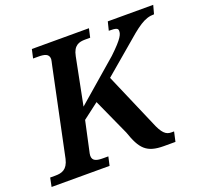

<svg xmlns="http://www.w3.org/2000/svg" viewBox="-133 -859 1072 1005"><g transform="rotate(-20 403.0 -357.0)"><path d="M324 -49H295C261 -49 236 -54 236 -84C236 -90 238 -101 241 -113L275 -270L363 -337L455 -134C489 -35 519 0 616 0H680L692 -54H676C647 -54 627 -71 602 -133L473 -432L619 -556C711 -636 749 -666 803 -666L816 -714H563L551 -666C593 -666 602 -661 602 -647C602 -629 597 -609 521 -537L291 -338L343 -600C354 -657 385 -665 419 -665H447L458 -714H140L129 -665H157C192 -665 217 -660 217 -630C217 -624 214 -615 210 -595L109 -113C96 -57 64 -49 29 -49H0L-10 0H313Z"/></g></svg>

Font: Noto Serif Semi
Style: Italic
Weight: 600
Italic angle: -12°
Designer: Monotype Design Team
Foundry: Monotype Imaging Inc.
Version: Version 1.901